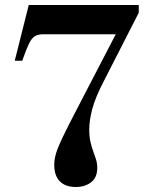

<svg xmlns="http://www.w3.org/2000/svg" viewBox="-20 -736 587 768"><path d="M283 12Q242 12 219.5 -10.5Q197 -33 197 -77Q197 -98 204 -122Q211 -146 229 -183.5Q247 -221 278 -281L443 -599H154Q133 -599 120 -591.5Q107 -584 96 -561.5Q85 -539 69 -493H39L95 -716H535V-685L396 -413Q362 -348 349.5 -301.5Q337 -255 337 -218Q337 -189 342 -168Q347 -147 353 -130.5Q359 -114 364 -98.5Q369 -83 369 -64Q369 -26 344.5 -7Q320 12 283 12Z"/></svg>

Font: Libre Bodoni Medium
Style: Regular
Weight: 500
Designer: Pablo Impallari, Rodrigo Fuenzalida
Foundry: Impallari Type
Version: Version 2.005;gftools[0.9.23]